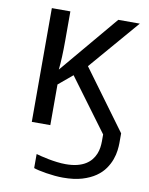

<svg xmlns="http://www.w3.org/2000/svg" viewBox="-85 -596 689 888"><g transform="rotate(10 259.0 -152.5)"><path d="M397.9 -534.2H499L296.9 -298.8L502 -19.5V26.4Q502 40.5 499.5 61Q497.1 81.5 489 104Q481 126.5 465.6 148.7Q450.2 170.9 424.6 188.7Q398.9 206.5 361.6 217.8Q324.2 229 272 229Q254.4 229 233.4 227.1Q212.4 225.1 192.6 221.9Q172.9 218.8 157 215.1Q141.1 211.4 133.8 208.5V142.6Q142.1 145 157.7 148.9Q173.3 152.8 192.4 156.5Q211.4 160.2 232.7 162.8Q253.9 165.5 273.4 165.5Q304.2 165.5 327.4 159.7Q350.6 153.8 366.9 143.6Q383.3 133.3 393.8 120.1Q404.3 106.9 410.4 92Q416.5 77.1 418.7 61.8Q420.9 46.4 420.9 32.2V0L238.8 -246.1L172.9 -190.9V0H85.9V-534.2H172.9V-396Q172.9 -314.9 167 -259.8Z"/></g></svg>

Font: Zoram GWebM
Style: Regular
Weight: 400
Foundry: Ascender Corporation
Version: Version 1.000